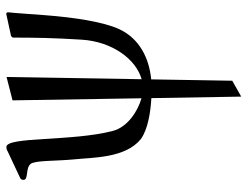

<svg xmlns="http://www.w3.org/2000/svg" viewBox="-110 -384 806 626"><g transform="rotate(-90 293.0 -71.0)"><path d="M510.3 -84C534.7 -135.3 549.3 -232.4 556.6 -328.6C560.1 -373 563.5 -427.2 565.9 -447.8C565.9 -451.7 563.5 -453.6 560.5 -453.6L488.8 -438C486.8 -437 483.4 -433.6 483.4 -431.2C483.4 -362.3 482.4 -297.9 476.6 -207C470.2 -108.4 413.6 -30.8 347.7 -12.2L355 -452.6L278.8 -433.1L285.6 -12.7C242.7 -24.9 191.4 -58.6 179.2 -106C144.5 -237.3 161.1 -453.1 127 -453.1C124.5 -453.1 121.1 -452.6 120.1 -452.6L23.4 -407.2C22 -405.3 19.5 -403.3 19.5 -397.5C19.5 -380.4 56.2 -391.6 71.3 -374.5C83.5 -360.4 80.6 -290 86.4 -232.4C92.8 -171.9 89.8 -65.4 152.8 -14.6C184.6 8.3 241.2 17.1 286.1 19.5L291 312.5L342.8 283.2L347.2 19C416.5 12.2 479.5 -19 510.3 -84Z"/></g></svg>

Font: Cardo
Style: Italic
Weight: 400
Designer: David J. Perry
Foundry: David J. Perry
Version: Version 0.99